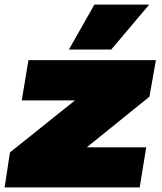

<svg xmlns="http://www.w3.org/2000/svg" viewBox="-22 -810 699 830"><path d="M-2 0 21 -151 302 -376H72L101 -550H652L624 -392L353 -173H610L582 0ZM276 -596 386 -790H623L459 -596Z"/></svg>

Font: Georama Extended Black
Style: Italic
Weight: 900
Width: 7
Italic angle: -9°
Designer: Jean-Baptiste Levee
Foundry: Production Type
Version: Version 1.000